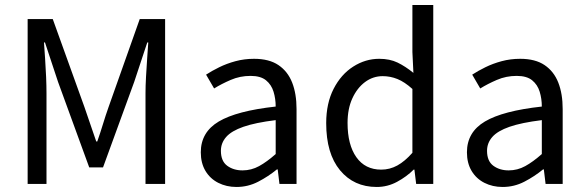

<svg xmlns="http://www.w3.org/2000/svg" viewBox="-20 -732 2330 764"><path d="M90 0V-656H190L316 -306Q328 -272 339.5 -237.5Q351 -203 363 -169H367Q379 -203 389.5 -237.5Q400 -272 412 -306L536 -656H637V0H559V-361Q559 -390 561 -426Q563 -462 565.5 -498Q568 -534 570 -563H566L514 -406L390 -66H335L211 -406L159 -563H155Q157 -534 159.5 -498Q162 -462 163.5 -426Q165 -390 165 -361V0Z M921 12Q881 12 848.5 -4.5Q816 -21 797.5 -52Q779 -83 779 -126Q779 -206 850.5 -248.5Q922 -291 1077 -308Q1077 -339 1068.5 -367Q1060 -395 1038.5 -412.5Q1017 -430 977 -430Q935 -430 898 -414Q861 -398 832 -380L800 -435Q823 -450 852.5 -464.5Q882 -479 917 -488.5Q952 -498 991 -498Q1051 -498 1088 -473Q1125 -448 1142.5 -403.5Q1160 -359 1160 -298V0H1092L1085 -58H1082Q1048 -30 1007.5 -9Q967 12 921 12ZM945 -54Q980 -54 1011 -71Q1042 -88 1077 -119V-254Q996 -244 948.5 -227.5Q901 -211 880 -187Q859 -163 859 -132Q859 -91 884 -72.5Q909 -54 945 -54Z M1479 12Q1388 12 1333 -54.5Q1278 -121 1278 -242Q1278 -321 1307.5 -378.5Q1337 -436 1385.5 -467Q1434 -498 1489 -498Q1531 -498 1562 -483Q1593 -468 1625 -442L1621 -525V-712H1704V0H1636L1629 -57H1626Q1598 -29 1560 -8.5Q1522 12 1479 12ZM1497 -57Q1531 -57 1561 -73.5Q1591 -90 1621 -124V-378Q1590 -406 1561.5 -417.5Q1533 -429 1503 -429Q1464 -429 1432.5 -405.5Q1401 -382 1382 -340.5Q1363 -299 1363 -243Q1363 -156 1398 -106.5Q1433 -57 1497 -57Z M1980 12Q1940 12 1907.5 -4.5Q1875 -21 1856.5 -52Q1838 -83 1838 -126Q1838 -206 1909.5 -248.5Q1981 -291 2136 -308Q2136 -339 2127.5 -367Q2119 -395 2097.5 -412.5Q2076 -430 2036 -430Q1994 -430 1957 -414Q1920 -398 1891 -380L1859 -435Q1882 -450 1911.5 -464.5Q1941 -479 1976 -488.5Q2011 -498 2050 -498Q2110 -498 2147 -473Q2184 -448 2201.5 -403.5Q2219 -359 2219 -298V0H2151L2144 -58H2141Q2107 -30 2066.5 -9Q2026 12 1980 12ZM2004 -54Q2039 -54 2070 -71Q2101 -88 2136 -119V-254Q2055 -244 2007.5 -227.5Q1960 -211 1939 -187Q1918 -163 1918 -132Q1918 -91 1943 -72.5Q1968 -54 2004 -54Z"/></svg>

Font: Mada
Style: Regular
Weight: 400
Designer: Khaled Hosny
Version: Version 1.5